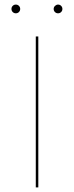

<svg xmlns="http://www.w3.org/2000/svg" viewBox="-20 -817 323 837"><path d="M30 -778Q30 -786 35.5 -791.5Q41 -797 49 -797Q57 -797 62.5 -791.5Q68 -786 68 -778Q68 -770 62.5 -764.5Q57 -759 49 -759Q41 -759 35.5 -764.5Q30 -770 30 -778ZM214 -778Q214 -786 220 -791.5Q226 -797 233 -797Q241 -797 246.5 -791.5Q252 -786 252 -778Q252 -770 246.5 -764.5Q241 -759 233 -759Q225 -759 219.5 -764.5Q214 -770 214 -778ZM136 -658H147V0H136Z"/></svg>

Font: Ysabeau SC Hairline
Style: Regular
Weight: 100
Designer: Christian Thalmann (Catharsis Fonts)
Version: Version 0.003